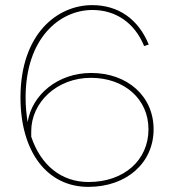

<svg xmlns="http://www.w3.org/2000/svg" viewBox="-20 -725 680 750"><path d="M561 -551C520 -651 442 -705 340 -705C204 -705 60 -593 60 -344C60 -132 164 5 325 5C475 5 580 -89 580 -220C580 -349 478 -440 336 -440C207 -440 105 -356 88 -248C83 -278 80 -310 80 -344C80 -577 214 -686 341 -686C432 -686 506 -636 543 -545ZM102 -191C102 -194 102 -208 102 -212C102 -326 203 -421 335 -421C466 -421 560 -338 560 -220C560 -100 465 -14 326 -14C219 -14 139 -80 102 -191Z"/></svg>

Font: Fixel Display Thin
Style: Regular
Weight: 100
Designer: AlfaBravo + MacPaw
Foundry: Kyrylo Tkachov, Marchela Mozhyna, Serhii Makarenko, Maria Weinstein, Zakhar Kryvoshyya
Version: Version 1.211